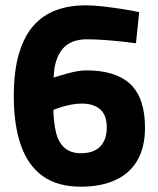

<svg xmlns="http://www.w3.org/2000/svg" viewBox="-20 -691 595 723"><path d="M285 12Q197 12 141.5 -27.5Q86 -67 59 -143Q32 -219 32 -328Q32 -425 52 -491Q72 -557 108 -596.5Q144 -636 193.5 -653.5Q243 -671 302 -671Q333 -671 370.5 -666.5Q408 -662 443.5 -656.5Q479 -651 504 -645L492 -528Q471 -531 439 -534.5Q407 -538 372.5 -540.5Q338 -543 307 -543Q245 -543 214.5 -505.5Q184 -468 182 -399Q192 -402 206.5 -406.5Q221 -411 238 -415.5Q255 -420 272 -423Q289 -426 305 -426Q416 -426 471 -374Q526 -322 526 -210Q526 -136 497 -86.5Q468 -37 413.5 -12.5Q359 12 285 12ZM285 -114Q333 -114 357.5 -139.5Q382 -165 382 -211Q382 -258 357 -279.5Q332 -301 288 -301Q268 -301 247.5 -297Q227 -293 210 -287.5Q193 -282 181 -277Q182 -229 191 -192Q200 -155 223 -134.5Q246 -114 285 -114Z"/></svg>

Font: Cairo Play ExtraBold
Style: Regular
Weight: 800
Version: Version 3.119